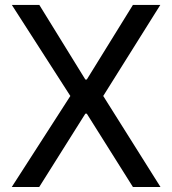

<svg xmlns="http://www.w3.org/2000/svg" viewBox="-20 -747 688 767"><path d="M137.1 -727.3H27.3L261 -363.6L27 0H136.7L321 -293H326.7L511 0H621.1L392.4 -363.6L620.4 -727.3H511L326.7 -429.3H321Z"/></svg>

Font: Margiela Sans Text
Style: Regular
Weight: 400
Designer: Stefan Endress, Andreas Faust
Version: Version 1.100;FEAKit 1.0